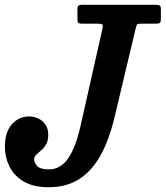

<svg xmlns="http://www.w3.org/2000/svg" viewBox="-58 -770 692 802"><path d="M-37.5 -156Q-37.5 -219 -8.2 -251.2Q21 -283.5 62.5 -283.5Q97.5 -283.5 120.5 -262.5Q143.5 -241.5 143.5 -208Q143.5 -182 134.5 -166.8Q125.5 -151.5 114 -142Q102.5 -132.5 93.5 -124Q84.5 -115.5 84.5 -103Q84.5 -91.5 97 -77Q109.5 -62.5 147 -62.5Q192.5 -62.5 224.2 -105Q256 -147.5 277.5 -240L370.5 -652.5Q373 -665.5 368.8 -668.2Q364.5 -671 349.5 -671H288Q275 -671 270.2 -673.5Q265.5 -676 265.5 -689.5V-728.5Q265.5 -743 269.8 -746.5Q274 -750 287.5 -750H592.5Q602.5 -750 608.2 -747.2Q614 -744.5 614 -733V-692Q614 -678 610 -674.5Q606 -671 591.5 -671H531Q515.5 -671 513.5 -666.5Q511.5 -662 508.5 -650L418 -270Q397.5 -186.5 363 -122.8Q328.5 -59 275.2 -23.5Q222 12 145.5 12Q81 12 40.5 -12.2Q0 -36.5 -18.8 -75Q-37.5 -113.5 -37.5 -156Z"/></svg>

Font: Besley* Narrow Semi
Style: Italic
Weight: 600
Width: 4
Italic angle: -13°
Designer: Owen Earl
Foundry: indestructible type*
Version: Version 3.000; ttfautohint (v1.8.3)